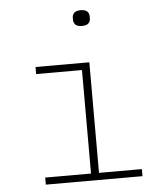

<svg xmlns="http://www.w3.org/2000/svg" viewBox="-53 -792 706 839"><g transform="rotate(-5 300.0 -373.0)"><path d="M332 -677Q312 -677 303.5 -685.5Q295 -694 295 -707V-716Q295 -729 303.5 -737.5Q312 -746 332 -746Q352 -746 360.5 -737.5Q369 -729 369 -716V-707Q369 -694 360.5 -685.5Q352 -677 332 -677ZM114 -31H315V-485H114V-516H350V-31H538V0H114Z"/></g></svg>

Font: IBM Plex Mono ExtLt
Style: Regular
Weight: 200
Monospace: yes
Designer: Mike Abbink, Paul van der Laan, Pieter van Rosmalen
Foundry: Bold Monday
Version: Version 2.3